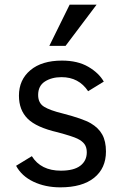

<svg xmlns="http://www.w3.org/2000/svg" viewBox="-20 -786 524 821"><path d="M433.1 -138.2Q433.1 -66.4 382.3 -25.6Q331.5 15.1 237.8 15.1Q173.8 15.1 123 -9Q72.3 -33.2 48.8 -77.1L116.2 -118.2Q154.8 -56.2 240.2 -56.2Q295.9 -56.2 323.5 -77.4Q351.1 -98.6 351.1 -134.8Q351.1 -156.2 341.3 -169.7Q331.5 -183.1 311 -193.1Q290.5 -203.1 227.1 -220.2Q135.7 -241.2 98.4 -278.3Q61 -315.4 61 -377Q61 -444.8 109.9 -485.8Q158.7 -526.9 245.1 -526.9Q312 -526.9 357.4 -500.5Q402.8 -474.1 423.8 -437L356.9 -396Q316.9 -456.1 243.2 -456.1Q201.2 -456.1 172.1 -437.5Q143.1 -418.9 143.1 -379.9Q143.1 -345.2 168.5 -329.6Q193.8 -314 248 -300.8Q335 -278.3 368.2 -258.8Q401.4 -239.3 417.2 -210.7Q433.1 -182.1 433.1 -138.2ZM260.3 -589.8H190.9L277.8 -766.1H393.1Z"/></svg>

Font: ClearSansRegular
Style: Regular
Weight: 400
Foundry: Intel Corporation
Version: Version 1.00